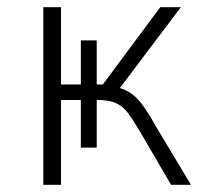

<svg xmlns="http://www.w3.org/2000/svg" viewBox="-20 -512 572 532"><path d="M100 0V-492H149V-278H204V-400H248V-278H265L424 -492H481L306 -260L284 -274Q315 -270 335 -258.5Q355 -247 372 -225Q389 -203 410 -165L509 0H454L364 -154Q348 -181 334.5 -199Q321 -217 302 -226Q283 -235 249 -235H241L248 -255V-103H204V-235H149V0Z"/></svg>

Font: Nunito Sans 7pt SemiCondensed ExtraLight
Style: Regular
Weight: 250
Width: 4
Designer: Vernon Adams
Foundry: Vernon Adams
Version: Version 3.101;gftools[0.9.27]